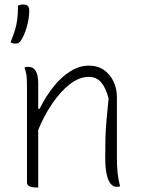

<svg xmlns="http://www.w3.org/2000/svg" viewBox="-20 -829 640 854"><path d="M150 5H140Q124 5 112 0Q100 -5 100 -18V-442Q100 -477 98 -493Q96 -509 89 -529Q97 -532 105 -532Q150 -532 150 -459V-345H156Q184 -401 218.5 -444Q253 -487 293 -512Q333 -537 375 -537Q415 -537 442.5 -517.5Q470 -498 485 -466.5Q500 -435 500 -397V-124Q500 -89 503 -60.5Q506 -32 514 0Q510 1 506.5 1.5Q503 2 499 2Q486 2 474.5 -9Q463 -20 455.5 -49Q448 -78 448 -130Q448 -177 449 -214Q450 -251 453.5 -292Q457 -333 463 -391Q451 -438 430 -462.5Q409 -487 375 -487Q332 -487 290 -454Q248 -421 211.5 -367Q175 -313 150 -251ZM83 -809Q96 -809 103 -803.5Q110 -798 110 -781Q110 -745 98 -705.5Q86 -666 71 -646Q63 -635 48 -635Q36 -635 27 -641Q40 -673 47 -696.5Q54 -720 57 -744.5Q60 -769 60 -804Q65 -806 70 -807.5Q75 -809 83 -809Z"/></svg>

Font: Recursive Sn Csl St Lt
Style: Regular
Weight: 300
Version: Version 1.079;hotconv 1.0.112;makeotfexe 2.5.65598; ttfautoh